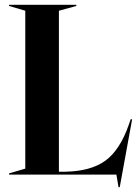

<svg xmlns="http://www.w3.org/2000/svg" viewBox="-20 -732 579 805"><path d="M468 0H18V-5L86 -25V-687L18 -707V-712H300V-707L227 -687V-12H253Q361 -14 422 -58.5Q483 -103 520 -209L528 -232H534L482 53H477Z"/></svg>

Font: Nyght Serif Medium
Style: Regular
Weight: 500
Designer: Maksym Kobuzan
Version: Version 0.410